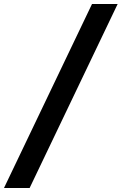

<svg xmlns="http://www.w3.org/2000/svg" viewBox="-48 -818 612 966"><path d="M415 -798 -28 128H101L544 -798Z"/></svg>

Font: Mission
Style: Bold
Weight: 700
Version: Version 1.000;FEAKit 1.0